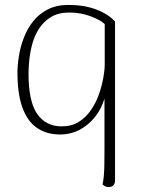

<svg xmlns="http://www.w3.org/2000/svg" viewBox="-20 -534 574 781"><path d="M422 227Q413 227 407 223.5Q401 220 397 216Q400 205 402 184.5Q404 164 404.5 135Q405 106 405 69V-133Q393 -92 367 -59Q341 -26 304.5 -6.5Q268 13 224 13Q169 13 130 -14Q91 -41 71 -97Q51 -153 51 -238Q51 -269 57 -306.5Q63 -344 77 -380.5Q91 -417 114.5 -447Q138 -477 174 -495.5Q210 -514 259 -514Q323 -514 372.5 -495Q422 -476 448 -446V199Q448 212 441.5 219.5Q435 227 422 227ZM231 -20Q271 -20 300 -38Q329 -56 349.5 -85.5Q370 -115 382 -149Q394 -183 400 -216Q406 -249 406 -273V-436Q390 -452 349.5 -467.5Q309 -483 262 -483Q217 -483 187 -464.5Q157 -446 138.5 -417Q120 -388 111 -354Q102 -320 99 -288.5Q96 -257 96 -235Q96 -122 131 -71Q166 -20 231 -20Z"/></svg>

Font: Arima ExtraLight
Style: Regular
Weight: 250
Designer: Joana Correia and Natanael Gama
Foundry: NDISCOVER
Version: Version 1.101;gftools[0.9.23]